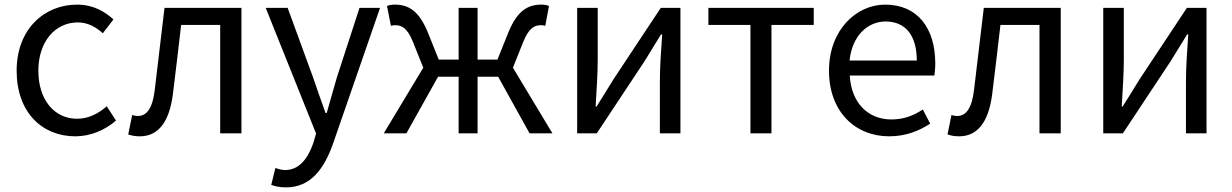

<svg xmlns="http://www.w3.org/2000/svg" viewBox="-20 -577 5334 831"><path d="M306 13C371 13 433 -13 482 -55L442 -117C408 -87 364 -63 314 -63C214 -63 146 -146 146 -271C146 -396 218 -480 317 -480C359 -480 394 -461 425 -433L471 -493C433 -527 384 -557 313 -557C173 -557 52 -452 52 -271C52 -91 162 13 306 13Z M585 13C664 13 712 -47 728 -167C741 -268 752 -369 764 -469H933V0H1025V-543H692C678 -426 664 -308 650 -190C641 -110 616 -75 577 -75C567 -75 560 -77 552 -79L535 5C551 10 564 13 585 13Z M1218 234C1326 234 1383 152 1421 46L1625 -543H1536L1438 -242C1424 -193 1408 -138 1394 -88H1389C1370 -139 1352 -194 1335 -242L1225 -543H1130L1348 1L1336 42C1313 109 1275 159 1214 159C1199 159 1183 154 1172 150L1154 223C1171 230 1193 234 1218 234Z M1641 0H1739L1876 -245H1965V0H2047V-245H2136L2272 0H2371L2200 -284L2244 -394C2269 -457 2294 -468 2322 -468C2330 -468 2333 -467 2340 -465L2356 -551C2348 -555 2336 -557 2324 -557C2266 -557 2221 -533 2182 -441L2133 -319H2047V-543H1965V-319H1879L1830 -441C1791 -533 1746 -557 1688 -557C1676 -557 1664 -555 1655 -551L1672 -465C1679 -467 1682 -468 1690 -468C1718 -468 1743 -457 1768 -394L1812 -284Z M2478 0H2563L2769 -311C2789 -344 2820 -394 2841 -428H2846C2841 -357 2836 -285 2836 -227V0H2925V-543H2840L2634 -232C2614 -199 2583 -149 2562 -116H2558C2562 -186 2567 -259 2567 -316V-543H2478Z M3228 0H3319V-469H3502V-543H3046V-469H3228Z M3828 13C3901 13 3959 -11 4006 -42L3974 -103C3933 -76 3891 -60 3838 -60C3735 -60 3664 -134 3658 -250H4024C4026 -264 4028 -282 4028 -302C4028 -457 3950 -557 3811 -557C3687 -557 3568 -448 3568 -271C3568 -92 3683 13 3828 13ZM3657 -315C3668 -423 3736 -484 3813 -484C3898 -484 3948 -425 3948 -315Z M4131 13C4210 13 4258 -47 4274 -167C4287 -268 4298 -369 4310 -469H4479V0H4571V-543H4238C4224 -426 4210 -308 4196 -190C4187 -110 4162 -75 4123 -75C4113 -75 4106 -77 4098 -79L4081 5C4097 10 4110 13 4131 13Z M4755 0H4840L5046 -311C5066 -344 5097 -394 5118 -428H5123C5118 -357 5113 -285 5113 -227V0H5202V-543H5117L4911 -232C4891 -199 4860 -149 4839 -116H4835C4839 -186 4844 -259 4844 -316V-543H4755Z"/></svg>

Font: Noto Sans CJK HK
Style: Regular
Weight: 400
Designer: Ryoko NISHIZUKA 西塚涼子 (kana, bopomofo & ideographs); Paul D. Hunt (Latin, Greek & Cyrillic); Sandoll Communications 산돌커뮤니
Foundry: Adobe
Version: Version 2.004;hotconv 1.0.118;makeotfexe 2.5.65603